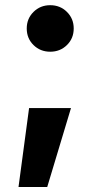

<svg xmlns="http://www.w3.org/2000/svg" viewBox="-20 -539 388 754"><path d="M52.7 195.3 94.2 -114.7H258.8L165.5 195.3ZM177.2 -335.9Q138.2 -335.9 111.6 -362.1Q85 -388.2 85 -427.2Q85 -465.8 111.6 -492.2Q138.2 -518.6 177.2 -518.6Q216.3 -518.6 242.9 -492.2Q269.5 -465.8 269.5 -427.2Q269.5 -388.2 242.9 -362.1Q216.3 -335.9 177.2 -335.9Z"/></svg>

Font: Inter 16pt ExtraBold
Style: Regular
Weight: 800
Version: Version 4.001;git-66647c0bb